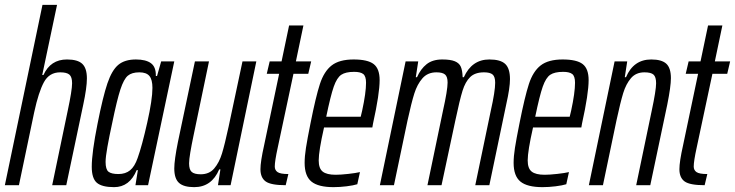

<svg xmlns="http://www.w3.org/2000/svg" viewBox="-23 -763 3028 791"><path d="M152 -743H212L151 -454H156Q185 -518 253 -518Q297 -518 316 -500Q335 -482 335 -440Q335 -402 320 -332L250 0H192L256 -307Q274 -391 274 -420Q274 -446 263 -455.5Q252 -465 225 -465Q180 -465 158 -424.5Q136 -384 118 -301L55 0H-3Z M355 -76Q355 -134 379 -254Q401 -365 419.5 -419.5Q438 -474 464.5 -496Q491 -518 537 -518Q578 -518 599 -502.5Q620 -487 619 -450H624L641 -510H695L587 0H535L545 -62H540Q511 8 447 8Q397 8 376 -10Q355 -28 355 -76ZM544 -112Q562 -162 583.5 -257.5Q605 -353 605 -401Q605 -435 592.5 -450Q580 -465 551 -465Q520 -465 503.5 -451Q487 -437 473 -394.5Q459 -352 439 -255Q427 -200 419.5 -158Q412 -116 412 -96Q412 -65 424 -55.5Q436 -46 465 -46Q494 -46 513 -61.5Q532 -77 544 -112Z M695 -69Q695 -103 710 -178L780 -510H838L774 -203Q766 -165 761 -135Q756 -105 756 -90Q756 -64 767 -54.5Q778 -45 804 -45Q839 -45 859.5 -69Q880 -93 891.5 -130.5Q903 -168 919 -242L976 -510H1033L927 0H875L885 -65H880Q849 8 777 8Q734 8 714.5 -9.5Q695 -27 695 -69Z M1050 -66Q1050 -97 1065 -164L1127 -459H1076L1088 -510H1137L1168 -658H1227L1196 -510H1259L1247 -459H1186L1121 -154Q1109 -99 1109 -77Q1109 -62 1120.5 -54Q1132 -46 1165 -46L1154 0Q1093 0 1071.5 -15.5Q1050 -31 1050 -66Z M1232 -92Q1232 -119 1237.5 -154Q1243 -189 1256 -254Q1278 -365 1295 -417Q1312 -469 1343.5 -493.5Q1375 -518 1434 -518Q1492 -518 1516.5 -499Q1541 -480 1541 -433Q1541 -377 1514 -255L1511 -238H1312Q1290 -141 1290 -102Q1290 -69 1306.5 -56Q1323 -43 1360 -43Q1380 -43 1411.5 -46.5Q1443 -50 1460 -54L1449 -4Q1433 1 1405 4.5Q1377 8 1351 8Q1288 8 1260 -15Q1232 -38 1232 -92ZM1463 -282 1469 -307Q1485 -381 1485 -422Q1485 -449 1473.5 -458Q1462 -467 1436 -467Q1401 -467 1383 -455Q1365 -443 1352 -406Q1339 -369 1321 -282Z M1648 -510H1700L1690 -445H1695Q1710 -479 1734.5 -498.5Q1759 -518 1799 -518Q1833 -518 1851 -510.5Q1869 -503 1875.5 -488Q1882 -473 1883 -445H1888Q1921 -518 1993 -518Q2039 -518 2058.5 -499.5Q2078 -481 2078 -437Q2078 -401 2063 -335L1993 0H1935L1999 -307Q2017 -387 2017 -422Q2017 -447 2006.5 -456Q1996 -465 1971 -465Q1934 -465 1914 -445.5Q1894 -426 1882.5 -389Q1871 -352 1853 -267L1796 0H1738L1802 -307Q1821 -392 1821 -423Q1821 -447 1810.5 -456Q1800 -465 1775 -465Q1739 -465 1717.5 -440.5Q1696 -416 1684 -378Q1672 -340 1656 -267L1600 0H1542Z M2093 -92Q2093 -119 2098.5 -154Q2104 -189 2117 -254Q2139 -365 2156 -417Q2173 -469 2204.5 -493.5Q2236 -518 2295 -518Q2353 -518 2377.5 -499Q2402 -480 2402 -433Q2402 -377 2375 -255L2372 -238H2173Q2151 -141 2151 -102Q2151 -69 2167.5 -56Q2184 -43 2221 -43Q2241 -43 2272.5 -46.5Q2304 -50 2321 -54L2310 -4Q2294 1 2266 4.5Q2238 8 2212 8Q2149 8 2121 -15Q2093 -38 2093 -92ZM2324 -282 2330 -307Q2346 -381 2346 -422Q2346 -449 2334.5 -458Q2323 -467 2297 -467Q2262 -467 2244 -455Q2226 -443 2213 -406Q2200 -369 2182 -282Z M2509 -510H2561L2551 -445H2556Q2587 -518 2660 -518Q2703 -518 2722 -500.5Q2741 -483 2741 -441Q2741 -407 2726 -332L2656 0H2598L2662 -307Q2680 -391 2680 -420Q2680 -446 2669.5 -455.5Q2659 -465 2632 -465Q2597 -465 2576.5 -441Q2556 -417 2544.5 -379.5Q2533 -342 2517 -268L2461 0H2403Z M2776 -66Q2776 -97 2791 -164L2853 -459H2802L2814 -510H2863L2894 -658H2953L2922 -510H2985L2973 -459H2912L2847 -154Q2835 -99 2835 -77Q2835 -62 2846.5 -54Q2858 -46 2891 -46L2880 0Q2819 0 2797.5 -15.5Q2776 -31 2776 -66Z"/></svg>

Font: Saira Ultra Condensed
Style: Italic
Weight: 400
Width: 1
Italic angle: -12°
Designer: Hector Gatti with collaboration of the Omnibus-Type team
Foundry: Omnibus-Type
Version: Version 1.001; ttfautohint (v1.8)